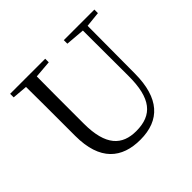

<svg xmlns="http://www.w3.org/2000/svg" viewBox="-175 -929 1146 1146"><g transform="rotate(-45 398.5 -356.0)"><path d="M498 -698 619 -688 620 -306C621 -114 556 -38 420 -38C302 -38 230 -105 230 -291V-391C230 -493 230 -591 231 -689L341 -698V-728H45V-698L141 -690C142 -591 142 -491 142 -391V-276C142 -66 246 16 401 16C567 16 656 -82 657 -286L659 -688L756 -698V-728H498Z"/></g></svg>

Font: Harano Aji Mincho TW
Style: Regular
Weight: 400
Foundry: Masamichi Hosoda
Version: HaranoAjiMinchoTW-Regular version 20230610;ttx 4.39.4